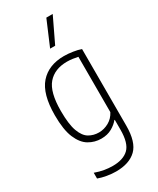

<svg xmlns="http://www.w3.org/2000/svg" viewBox="-256 -881 974 1185"><g transform="rotate(-30 231.0 -289.0)"><path d="M197.5 230Q167 230 133.2 224.2Q99.5 218.5 73 208.5V167.5Q106.5 179.5 137 184.8Q167.5 190 196.5 190Q272 190 310.5 152.8Q349 115.5 349 20V-50.5H346Q328 -27.5 296 -9.2Q264 9 220 9Q173 9 132.5 -15Q92 -39 67.2 -97.5Q42.5 -156 42.5 -259.5Q42.5 -411 103.2 -479.8Q164 -548.5 273.5 -548.5Q303 -548.5 336.5 -543.2Q370 -538 392.5 -530V16Q392.5 132.5 342.5 181.2Q292.5 230 197.5 230ZM226.5 -31.5Q262.5 -31.5 296.5 -50.2Q330.5 -69 349 -105.5V-499.5Q334.5 -503 313.2 -506Q292 -509 272.5 -509Q184 -509 136 -453.5Q88 -398 88 -264Q88 -169 106.5 -118.8Q125 -68.5 156.5 -50Q188 -31.5 226.5 -31.5ZM223 -630.5 298.5 -808H344L259 -630.5Z"/></g></svg>

Font: Encode Sans Condensed ExtraLight
Style: Regular
Weight: 200
Width: 3
Designer: Multiple Designers
Foundry: Impallari Type
Version: Version 3.000; ttfautohint (v1.8.3) -l 8 -r 50 -G 200 -x 14 